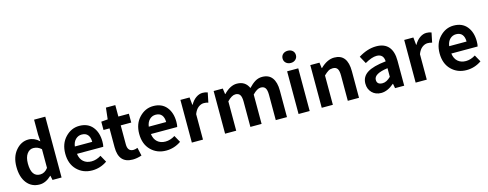

<svg xmlns="http://www.w3.org/2000/svg" viewBox="-27 -1615 6189 2433"><g transform="rotate(-15 3068.0 -398.0)"><path d="M276 14Q171 14 109 -64.5Q47 -143 47 -279Q47 -411 117 -492.5Q187 -574 282 -574Q358 -574 424 -513L418 -601V-798H565V0H446L434 -58H431Q357 14 276 14ZM314 -107Q374 -107 418 -165V-411Q372 -453 314 -453Q264 -453 231 -407.5Q198 -362 198 -281Q198 -107 314 -107Z M966 14Q846 14 767 -65Q688 -144 688 -279Q688 -410 766 -492Q844 -574 949 -574Q1061 -574 1122 -500Q1183 -426 1183 -306Q1183 -262 1176 -239H831Q840 -171 881 -135Q922 -99 986 -99Q1050 -99 1112 -138L1162 -48Q1072 14 966 14ZM829 -336H1057Q1057 -395 1030.5 -427.5Q1004 -460 951 -460Q905 -460 871 -427.5Q837 -395 829 -336Z M1497 14Q1313 14 1313 -196V-444H1234V-553L1320 -560L1337 -710H1460V-560H1598V-444H1460V-196Q1460 -102 1536 -102Q1561 -102 1591 -114L1615 -7Q1552 14 1497 14Z M1936 14Q1816 14 1737 -65Q1658 -144 1658 -279Q1658 -410 1736 -492Q1814 -574 1919 -574Q2031 -574 2092 -500Q2153 -426 2153 -306Q2153 -262 2146 -239H1801Q1810 -171 1851 -135Q1892 -99 1956 -99Q2020 -99 2082 -138L2132 -48Q2042 14 1936 14ZM1799 -336H2027Q2027 -395 2000.5 -427.5Q1974 -460 1921 -460Q1875 -460 1841 -427.5Q1807 -395 1799 -336Z M2274 0V-560H2394L2404 -461H2408Q2438 -515 2480.5 -544.5Q2523 -574 2567 -574Q2604 -574 2633 -562L2607 -435Q2579 -444 2549 -444Q2512 -444 2477 -417.5Q2442 -391 2420 -334V0Z M2710 0V-560H2830L2840 -485H2844Q2929 -574 3016 -574Q3127 -574 3170 -476Q3214 -523 3256 -548.5Q3298 -574 3348 -574Q3435 -574 3478.5 -515.5Q3522 -457 3522 -349V0H3375V-331Q3375 -394 3356.5 -421Q3338 -448 3297 -448Q3249 -448 3189 -385V0H3042V-331Q3042 -394 3023.5 -421Q3005 -448 2964 -448Q2916 -448 2856 -385V0Z M3674 0V-560H3820V0ZM3660 -730Q3660 -766 3684.5 -788Q3709 -810 3748 -810Q3786 -810 3810.5 -788Q3835 -766 3835 -730Q3835 -696 3810.5 -673Q3786 -650 3748 -650Q3710 -650 3685 -672.5Q3660 -695 3660 -730Z M3978 0V-560H4098L4108 -486H4112Q4202 -574 4294 -574Q4467 -574 4467 -349V0H4320V-331Q4320 -395 4301.5 -421.5Q4283 -448 4241 -448Q4209 -448 4184 -433.5Q4159 -419 4124 -385V0Z M4757 14Q4683 14 4637 -33Q4591 -80 4591 -152Q4591 -242 4667.5 -291.5Q4744 -341 4913 -359Q4909 -456 4818 -456Q4756 -456 4664 -403L4611 -500Q4730 -574 4845 -574Q4951 -574 5005.5 -511.5Q5060 -449 5060 -327V0H4940L4929 -60H4926Q4840 14 4757 14ZM4805 -101Q4858 -101 4913 -156V-269Q4731 -245 4731 -164Q4731 -101 4805 -101Z M5210 0V-560H5330L5340 -461H5344Q5374 -515 5416.5 -544.5Q5459 -574 5503 -574Q5540 -574 5569 -562L5543 -435Q5515 -444 5485 -444Q5448 -444 5413 -417.5Q5378 -391 5356 -334V0Z M5877 14Q5757 14 5678 -65Q5599 -144 5599 -279Q5599 -410 5677 -492Q5755 -574 5860 -574Q5972 -574 6033 -500Q6094 -426 6094 -306Q6094 -262 6087 -239H5742Q5751 -171 5792 -135Q5833 -99 5897 -99Q5961 -99 6023 -138L6073 -48Q5983 14 5877 14ZM5740 -336H5968Q5968 -395 5941.5 -427.5Q5915 -460 5862 -460Q5816 -460 5782 -427.5Q5748 -395 5740 -336Z"/></g></svg>

Font: Noto Sans Korean Bold
Style: Bold
Weight: 700
Designer: Ryoko NISHIZUKA  (kana & ideographs); Paul D. Hunt (Latin, Greek & Cyrillic); Wenlong ZHANG  (bopomofo); Sandoll Communi
Foundry: Adobe Systems Incorporated
Version: Version 1.000;PS 1;hotconv 1.0.78;makeotf.lib2.5.61930